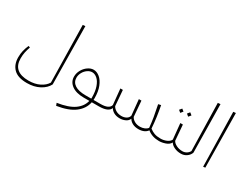

<svg xmlns="http://www.w3.org/2000/svg" viewBox="-92 -1375 2888 2258"><g transform="rotate(30 1351.5 -246.0)"><path d="M570 48Q539 109 466.5 147.5Q394 186 297 186Q174 186 116.5 128.5Q59 71 59 -27Q59 -74 69 -116Q79 -158 98 -202L121 -194Q106 -151 98 -113Q90 -75 90 -30Q90 152 300 152Q386 152 449 120.5Q512 89 541 40L526 -735L560 -738Z M1171 0H1073Q1055 93 972 157Q889 221 731 246L718 212Q869 189 945 135Q1021 81 1040 0H964Q860 0 800.5 -43.5Q741 -87 741 -158Q741 -205 764.5 -247.5Q788 -290 826 -316.5Q864 -343 903 -343Q946 -343 986.5 -310Q1027 -277 1052.5 -212.5Q1078 -148 1078 -58Q1078 -42 1077 -34H1174L1191 -17ZM1047 -46Q1047 -133 1026 -192Q1005 -251 971.5 -280Q938 -309 902 -309Q871 -309 840.5 -288Q810 -267 791 -232.5Q772 -198 772 -161Q772 -101 822.5 -67.5Q873 -34 969 -34H1046Z M1985 0Q1890 0 1825 -53Q1807 -27 1776 -13.5Q1745 0 1704 0Q1657 0 1623 -18Q1589 -36 1573 -65Q1559 -31 1523.5 -15.5Q1488 0 1451 0Q1404 0 1371 -18Q1338 -36 1322 -65Q1297 0 1169 0L1151 -16L1172 -34Q1288 -34 1304 -96L1283 -309H1317L1334 -98Q1349 -70 1380.5 -52Q1412 -34 1455 -34Q1491 -34 1519 -50Q1547 -66 1555 -96L1534 -309H1569L1586 -98Q1600 -70 1631.5 -52Q1663 -34 1706 -34Q1739 -34 1766.5 -46Q1794 -58 1808 -76Q1801 -151 1790.5 -212.5Q1780 -274 1760 -371L1796 -379Q1811 -300 1820.5 -232.5Q1830 -165 1836 -83Q1867 -59 1900.5 -46.5Q1934 -34 1989 -34L2005 -17Z M2300 -17 2280 0Q2231 0 2191 -19Q2151 -38 2135 -67Q2116 -32 2070.5 -16Q2025 0 1983 0L1965 -16L1986 -34Q2027 -34 2065.5 -50.5Q2104 -67 2118 -96L2097 -309H2132L2149 -98Q2163 -71 2200 -52.5Q2237 -34 2282 -34ZM2109 -445 2135 -477 2166 -452 2139 -420ZM2006 -437 2032 -468 2062 -444 2036 -412Z M2260 -17 2283 -34Q2311 -34 2335.5 -48Q2360 -62 2375 -89L2360 -735L2395 -738L2405 -85Q2393 -49 2359 -24.5Q2325 0 2280 0Z M2586 2 2570 -735 2604 -738 2614 -2Z"/></g></svg>

Font: FiraGO UltraLight
Style: Italic
Weight: 200
Italic angle: -8°
Designer: bBox Type GmbH
Foundry: bBox Type GmbH
Version: Version 1.001